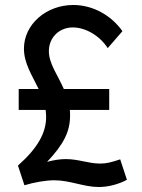

<svg xmlns="http://www.w3.org/2000/svg" viewBox="-20 -735 568 770"><path d="M462 -96C430 -85 407 -79 382 -79C335 -79 295 -97 244 -97C220 -97 196 -93 169 -86C236 -157 261 -208 261 -271C261 -279 261 -287 260 -294H418V-378H236C211 -435 176 -480 176 -530C176 -584 217 -625 272 -625C323 -625 380 -592 412 -542L471 -610C425 -675 351 -715 274 -715C165 -715 76 -637 76 -540C76 -481 109 -432 135 -378H55V-294H163C164 -285 165 -276 165 -266C165 -202 131 -141 52 -71L78 8C117 -4 164 -12 198 -12C261 -12 316 15 376 15C414 15 456 4 489 -14Z"/></svg>

Font: FIGSv2-sans-serif SemiBold
Style: Regular
Weight: 600
Designer: Matt McInerney, Pablo Impallari, Rodrigo Fuenzalida,Mirko Velimirovic
Foundry: Matt McInerney, Pablo Impallari, Rodrigo Fuenzalida
Version: Version 4.021;hotconv 1.0.109;makeotfexe 2.5.65596